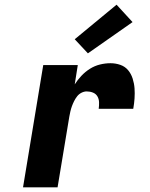

<svg xmlns="http://www.w3.org/2000/svg" viewBox="-20 -797 640 817"><path d="M78 0 164 -520H311L298 -438Q310 -457 326.5 -474.5Q343 -492 363 -504.5Q383 -517 405.5 -522.5Q428 -528 450 -528Q472 -528 492 -521Q512 -514 525 -498.5Q538 -483 544.5 -462.5Q551 -442 552.5 -421Q554 -400 552.5 -378Q551 -356 547 -334H400Q402 -348 401.5 -362Q401 -376 394.5 -387Q388 -398 375.5 -403Q363 -408 349 -408Q338 -408 327 -402.5Q316 -397 308.5 -387.5Q301 -378 295.5 -367Q290 -356 286 -345Q282 -334 279.5 -323Q277 -312 275 -301L225 0ZM354 -570 298 -630 476 -777 544 -703Z"/></svg>

Font: Iosevka SS04 Hv Ex Obl
Style: Regular
Weight: 900
Width: 7
Italic angle: -9°
Monospace: yes
Designer: Belleve Invis
Foundry: Belleve Invis
Version: Version 19.0.0; ttfautohint (v1.8.4)